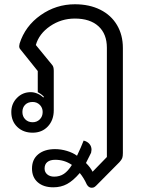

<svg xmlns="http://www.w3.org/2000/svg" viewBox="-20 -613 659 900"><path d="M387 252Q373 221 354 198Q323 234 294.5 249.5Q266 265 230 265Q184 265 157 241.5Q130 218 130 177Q130 134 159.5 110Q189 86 238 86Q266 86 294 94.5Q322 103 341 117Q361 75 372 46Q389 50 399 61.5Q409 73 409 89Q409 93 407 103Q400 118 383 151Q404 172 414 192L481 123V-389Q481 -454 441.5 -490Q402 -526 331 -526Q267 -526 215 -490.5Q163 -455 148 -402L225 -308Q232 -300 232 -281V-96Q232 -50 204.5 -20.5Q177 9 133 9Q89 9 61 -18Q33 -45 33 -88Q33 -127 59.5 -154Q86 -181 124 -181Q140 -181 156 -174Q172 -167 183 -156L186 -159Q177 -170 157 -181V-280L76 -381Q70 -387 70 -397Q70 -401 72 -409Q98 -491 170.5 -542Q243 -593 331 -593Q399 -593 450 -567.5Q501 -542 528.5 -495.5Q556 -449 556 -388V104Q556 120 553 128Q550 136 540 147L432 256Q425 263 420.5 265Q416 267 409 267Q396 267 387 252ZM180 -88Q180 -108 166.5 -121.5Q153 -135 133 -135Q111 -135 98 -122Q85 -109 85 -88Q85 -67 98.5 -53.5Q112 -40 133 -40Q153 -40 166.5 -53.5Q180 -67 180 -88ZM317 160Q282 136 239 136Q215 136 202 146.5Q189 157 189 177Q189 194 201.5 204.5Q214 215 234 215Q260 215 279.5 202Q299 189 317 160Z"/></svg>

Font: K2D Light
Style: Regular
Weight: 300
Designer: Katatrad Aksorn Co.,Ltd.
Foundry: Cadson Demak Co.,Ltd.
Version: Version 1.000; ttfautohint (v1.6)